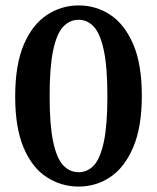

<svg xmlns="http://www.w3.org/2000/svg" viewBox="-20 -674 578 708"><path d="M270 14Q206 14 152.5 -20.5Q99 -55 67.5 -128.5Q36 -202 36 -318Q36 -435 67.5 -509Q99 -583 152.5 -618.5Q206 -654 270 -654Q334 -654 386.5 -619.5Q439 -585 471 -511.5Q503 -438 503 -321Q503 -205 471 -130.5Q439 -56 386.5 -21Q334 14 270 14ZM270 -39Q303 -39 326.5 -64.5Q350 -90 363 -151.5Q376 -213 376 -319Q376 -426 363 -487.5Q350 -549 326.5 -575Q303 -601 270 -601Q237 -601 213 -575.5Q189 -550 176 -488.5Q163 -427 163 -319Q163 -213 176 -151.5Q189 -90 213 -64.5Q237 -39 270 -39Z"/></svg>

Font: Source Serif 4 SmText Semibold
Style: Regular
Weight: 600
Designer: Frank Grießhammer
Foundry: Adobe
Version: Version 4.005;hotconv 1.1.0;makeotfexe 2.6.0